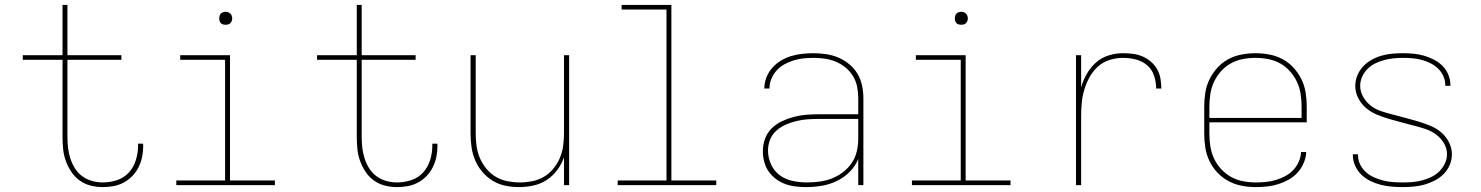

<svg xmlns="http://www.w3.org/2000/svg" viewBox="-20 -755 6040 783"><path d="M399 8Q374 8 350 2Q326 -4 305.5 -18.5Q285 -33 271 -54Q257 -75 248.5 -98.5Q240 -122 237.5 -146.5Q235 -171 235 -196V-511H73V-530H235V-735H255V-530H475V-511H255V-196Q255 -174 257.5 -152Q260 -130 267 -108.5Q274 -87 286 -68Q298 -49 316 -36Q334 -23 355.5 -17Q377 -11 399 -11Q429 -11 457.5 -20.5Q486 -30 505.5 -51.5Q525 -73 534 -102Q543 -131 543 -160Q543 -162 543 -164Q543 -166 543 -169H563Q564 -166 564 -163.5Q564 -161 564 -159Q564 -137 559.5 -115Q555 -93 545 -73Q535 -53 519.5 -37Q504 -21 484.5 -10.5Q465 0 443 4Q421 8 399 8Z M699 0V-19H898V-511H715V-530H918V-19H1101V0ZM900 -654Q895 -654 889.5 -655.5Q884 -657 880.5 -660.5Q877 -664 875.5 -669.5Q874 -675 874 -680Q874 -685 875.5 -690.5Q877 -696 880.5 -699.5Q884 -703 889.5 -705Q895 -707 900 -707Q905 -707 910.5 -705Q916 -703 919.5 -699.5Q923 -696 925 -690.5Q927 -685 927 -680Q927 -675 925 -669.5Q923 -664 919.5 -660.5Q916 -657 910.5 -655.5Q905 -654 900 -654Z M1599 8Q1574 8 1550 2Q1526 -4 1505.5 -18.5Q1485 -33 1471 -54Q1457 -75 1448.5 -98.5Q1440 -122 1437.5 -146.5Q1435 -171 1435 -196V-511H1273V-530H1435V-735H1455V-530H1675V-511H1455V-196Q1455 -174 1457.5 -152Q1460 -130 1467 -108.5Q1474 -87 1486 -68Q1498 -49 1516 -36Q1534 -23 1555.5 -17Q1577 -11 1599 -11Q1629 -11 1657.5 -20.5Q1686 -30 1705.5 -51.5Q1725 -73 1734 -102Q1743 -131 1743 -160Q1743 -162 1743 -164Q1743 -166 1743 -169H1763Q1764 -166 1764 -163.5Q1764 -161 1764 -159Q1764 -137 1759.5 -115Q1755 -93 1745 -73Q1735 -53 1719.5 -37Q1704 -21 1684.5 -10.5Q1665 0 1643 4Q1621 8 1599 8Z M2097 8Q2069 8 2041.5 2.5Q2014 -3 1990 -17.5Q1966 -32 1947.5 -53.5Q1929 -75 1918 -101Q1907 -127 1903 -154.5Q1899 -182 1899 -210V-530H1920V-210Q1920 -185 1923.5 -159.5Q1927 -134 1937 -110.5Q1947 -87 1963.5 -67Q1980 -47 2002 -34Q2024 -21 2049.5 -16Q2075 -11 2100 -11Q2125 -11 2150.5 -16Q2176 -21 2198 -34Q2220 -47 2236.5 -67Q2253 -87 2263 -110.5Q2273 -134 2276.5 -159.5Q2280 -185 2280 -210V-530H2301V0H2280V-113Q2270 -85 2252 -61Q2234 -37 2209.5 -21Q2185 -5 2155.5 1.5Q2126 8 2097 8Z M2499 0V-19H2698V-716H2515V-735H2718V-19H2901V0Z M3268 8Q3247 8 3225 5.5Q3203 3 3182.5 -4.5Q3162 -12 3144.5 -25Q3127 -38 3114.5 -56Q3102 -74 3096.5 -95.5Q3091 -117 3091 -139Q3091 -165 3100 -189.5Q3109 -214 3127.5 -232Q3146 -250 3169.5 -261Q3193 -272 3218 -278.5Q3243 -285 3268.5 -287Q3294 -289 3320 -289H3480V-355Q3480 -378 3475.5 -401Q3471 -424 3459 -444Q3447 -464 3429 -479Q3411 -494 3389.5 -503Q3368 -512 3345 -515.5Q3322 -519 3298 -519Q3278 -519 3257.5 -517Q3237 -515 3217.5 -509Q3198 -503 3179.5 -493Q3161 -483 3147.5 -468Q3134 -453 3126 -434Q3118 -415 3118 -394H3097Q3097 -417 3105.5 -439Q3114 -461 3129.5 -478.5Q3145 -496 3165 -508Q3185 -520 3207 -526.5Q3229 -533 3252 -535.5Q3275 -538 3298 -538Q3324 -538 3350 -534Q3376 -530 3399.5 -520Q3423 -510 3443.5 -493Q3464 -476 3477 -454Q3490 -432 3495.5 -406.5Q3501 -381 3501 -355V0H3480V-107Q3468 -77 3445 -54Q3422 -31 3393 -17Q3364 -3 3332 2.5Q3300 8 3268 8ZM3271 -11Q3297 -11 3323 -14.5Q3349 -18 3373 -27.5Q3397 -37 3418 -53Q3439 -69 3453.5 -90.5Q3468 -112 3474 -137.5Q3480 -163 3480 -189V-270H3320Q3297 -270 3274 -268.5Q3251 -267 3228.5 -261.5Q3206 -256 3185 -247Q3164 -238 3146.5 -222.5Q3129 -207 3120.5 -185.5Q3112 -164 3112 -141Q3112 -112 3124.5 -84.5Q3137 -57 3160.5 -40Q3184 -23 3213 -17Q3242 -11 3271 -11Z M3699 0V-19H3898V-511H3715V-530H3918V-19H4101V0ZM3900 -654Q3895 -654 3889.5 -655.5Q3884 -657 3880.5 -660.5Q3877 -664 3875.5 -669.5Q3874 -675 3874 -680Q3874 -685 3875.5 -690.5Q3877 -696 3880.5 -699.5Q3884 -703 3889.5 -705Q3895 -707 3900 -707Q3905 -707 3910.5 -705Q3916 -703 3919.5 -699.5Q3923 -696 3925 -690.5Q3927 -685 3927 -680Q3927 -675 3925 -669.5Q3923 -664 3919.5 -660.5Q3916 -657 3910.5 -655.5Q3905 -654 3900 -654Z M4368 0V-530H4389V-399Q4397 -427 4412 -453.5Q4427 -480 4449.5 -500Q4472 -520 4501 -529Q4530 -538 4559 -538Q4580 -538 4600 -535.5Q4620 -533 4639 -525Q4658 -517 4673.5 -503.5Q4689 -490 4699 -472.5Q4709 -455 4712.5 -434.5Q4716 -414 4716 -394H4695Q4695 -420 4686.5 -446Q4678 -472 4658 -489Q4638 -506 4612 -512.5Q4586 -519 4559 -519Q4532 -519 4505 -510.5Q4478 -502 4457.5 -483.5Q4437 -465 4423.5 -440.5Q4410 -416 4402 -389.5Q4394 -363 4391.5 -335.5Q4389 -308 4389 -281V0Z M5101 8Q5073 8 5044 2.5Q5015 -3 4990 -16.5Q4965 -30 4945 -51Q4925 -72 4912.5 -98Q4900 -124 4895.5 -152.5Q4891 -181 4891 -210V-320Q4891 -349 4895.5 -377.5Q4900 -406 4912.5 -431.5Q4925 -457 4944.5 -478.5Q4964 -500 4989 -513.5Q5014 -527 5042.5 -532.5Q5071 -538 5100 -538Q5129 -538 5157.5 -532.5Q5186 -527 5211 -513.5Q5236 -500 5255.5 -478.5Q5275 -457 5287.5 -431.5Q5300 -406 5304.5 -377.5Q5309 -349 5309 -320V-256H4912V-210Q4912 -184 4916 -158Q4920 -132 4931 -108.5Q4942 -85 4960 -65.5Q4978 -46 5000.5 -33.5Q5023 -21 5049 -16Q5075 -11 5101 -11Q5122 -11 5142.5 -13Q5163 -15 5183 -21Q5203 -27 5221 -36.5Q5239 -46 5253.5 -61Q5268 -76 5276.5 -95.5Q5285 -115 5286 -135H5307Q5306 -112 5296.5 -90Q5287 -68 5271.5 -51Q5256 -34 5235.5 -22.5Q5215 -11 5193 -4Q5171 3 5147.5 5.5Q5124 8 5101 8ZM4912 -274H5288V-320Q5288 -346 5284 -372Q5280 -398 5269 -421.5Q5258 -445 5240.5 -464.5Q5223 -484 5200.5 -496.5Q5178 -509 5152 -514Q5126 -519 5100 -519Q5074 -519 5048 -514Q5022 -509 4999.5 -496.5Q4977 -484 4959.5 -464.5Q4942 -445 4931 -421.5Q4920 -398 4916 -372Q4912 -346 4912 -320Z M5699 8Q5677 8 5654.5 6Q5632 4 5610.5 -1.5Q5589 -7 5568.5 -17Q5548 -27 5532 -42.5Q5516 -58 5506.5 -79Q5497 -100 5497 -122Q5497 -123 5497 -124Q5497 -125 5497 -126H5518Q5518 -125 5518 -124.5Q5518 -124 5518 -123Q5518 -103 5526.5 -85Q5535 -67 5550 -53.5Q5565 -40 5583 -32Q5601 -24 5620.5 -19Q5640 -14 5659.5 -12.5Q5679 -11 5699 -11Q5719 -11 5739 -12.5Q5759 -14 5778 -19Q5797 -24 5815.5 -32.5Q5834 -41 5848.5 -55Q5863 -69 5872 -87.5Q5881 -106 5881 -126Q5881 -150 5868.5 -171Q5856 -192 5836.5 -206.5Q5817 -221 5794.5 -228.5Q5772 -236 5749 -242H5748Q5723 -249 5697.5 -255.5Q5672 -262 5646.5 -269.5Q5621 -277 5596.5 -287Q5572 -297 5552 -313.5Q5532 -330 5519.5 -354Q5507 -378 5507 -405Q5507 -427 5515.5 -447.5Q5524 -468 5539 -484Q5554 -500 5573.5 -511Q5593 -522 5614 -528Q5635 -534 5657 -536Q5679 -538 5701 -538Q5723 -538 5744.5 -536Q5766 -534 5787 -528Q5808 -522 5827.5 -512Q5847 -502 5862.5 -486.5Q5878 -471 5886.5 -450.5Q5895 -430 5895 -408Q5895 -407 5895 -406.5Q5895 -406 5895 -405H5874Q5874 -405 5874 -406Q5874 -407 5874 -408Q5874 -427 5866 -445Q5858 -463 5844 -476Q5830 -489 5813 -497.5Q5796 -506 5777 -511Q5758 -516 5739 -517.5Q5720 -519 5701 -519Q5682 -519 5662.5 -517Q5643 -515 5624.5 -510Q5606 -505 5588.5 -496.5Q5571 -488 5557 -474Q5543 -460 5535 -442Q5527 -424 5527 -405Q5527 -381 5539.5 -359.5Q5552 -338 5571 -323.5Q5590 -309 5613 -301.5Q5636 -294 5659 -288H5660Q5685 -281 5710.5 -274.5Q5736 -268 5761 -260.5Q5786 -253 5811 -243Q5836 -233 5856 -216.5Q5876 -200 5888.5 -176Q5901 -152 5901 -126Q5901 -103 5892 -82Q5883 -61 5867 -45Q5851 -29 5830.5 -18.5Q5810 -8 5788.5 -2Q5767 4 5744.5 6Q5722 8 5699 8Z"/></svg>

Font: Iosevka Curly Thin Extended
Style: Regular
Weight: 100
Width: 7
Monospace: yes
Designer: Belleve Invis
Foundry: Belleve Invis
Version: Version 11.1.0; ttfautohint (v1.8.3)